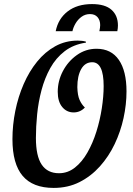

<svg xmlns="http://www.w3.org/2000/svg" viewBox="-20 -899 654 941"><path d="M243 22Q141 22 91 -37Q41 -96 41 -217Q41 -286 55 -355.5Q69 -425 96 -487Q123 -549 162 -597Q201 -645 251 -672.5Q301 -700 361 -700Q384 -700 401 -695V-690Q340 -681 297 -648Q254 -615 226.5 -565.5Q199 -516 183.5 -457.5Q168 -399 162 -338.5Q156 -278 156 -223Q156 -134 184.5 -92Q213 -50 269 -50Q312 -50 347 -77.5Q382 -105 408.5 -151.5Q435 -198 452.5 -254Q470 -310 479 -368.5Q488 -427 488 -477Q488 -594 432 -594Q397 -594 378 -560.5Q359 -527 359 -472Q360 -432 370 -409.5Q380 -387 396 -372Q373 -348 341 -348Q307 -348 285 -374.5Q263 -401 263 -449Q263 -502 288 -550Q313 -598 356.5 -629Q400 -660 453 -660Q525 -660 562.5 -605.5Q600 -551 600 -451Q600 -387 585.5 -320.5Q571 -254 542 -193Q513 -132 469.5 -83.5Q426 -35 369.5 -6.5Q313 22 243 22ZM253 -746Q265 -807 311.5 -843Q358 -879 431 -879Q495 -879 526.5 -851Q558 -823 558 -774Q558 -761 555 -746H467Q469 -757 470 -763Q471 -769 471 -776Q471 -800 458 -815Q445 -830 421 -830Q398 -830 380 -817Q362 -804 350.5 -784.5Q339 -765 335 -746Z"/></svg>

Font: Sansita Swashed
Style: Regular
Weight: 400
Designer: Pablo Cosgaya
Foundry: Omnibus-Type
Version: Version 1.003; ttfautohint (v1.8.3)